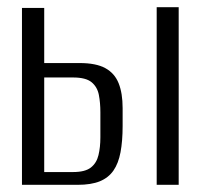

<svg xmlns="http://www.w3.org/2000/svg" viewBox="-20 -515 571 535"><path d="M41.2 0V-492.9H103.2V-339.3H202.2Q247.8 -339.3 273.7 -325Q299.5 -310.8 310.6 -283Q321.7 -255.2 321.7 -213.8V-163.8Q321.7 -121.8 315.8 -90.7Q310 -59.7 296.1 -39.7Q282.2 -19.7 258.1 -9.8Q233.9 0 196.4 0ZM103.2 -35.6H183.6Q217.2 -35.6 233.2 -48.2Q249.2 -60.8 254.4 -82.7Q259.7 -104.7 259.7 -132.1V-202.4Q259.7 -228.4 255.5 -250.4Q251.3 -272.5 235.3 -285.8Q219.4 -299.1 183.6 -299.1H103.2ZM416.6 0V-495H477.9V0Z"/></svg>

Font: Alumni Sans SC Thin
Style: Regular
Weight: 100
Designer: Robert E. Leuschke
Foundry: Robert E. Leuschke
Version: Version 1.018